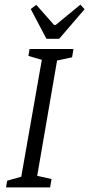

<svg xmlns="http://www.w3.org/2000/svg" viewBox="-20 -811 386 831"><path d="M227 -549 141 -50 203 -36 197 0H6L11 -29L72 -46L161 -552L103 -569L108 -599H298L292 -563ZM113 -772 137 -790 214 -703H221L328 -791L346 -771L236 -643H181Z"/></svg>

Font: Grenze Light
Style: Italic
Weight: 300
Italic angle: -10°
Designer: Renata Polastri
Foundry: Omnibus-Type
Version: Version 1.002; ttfautohint (v1.8)